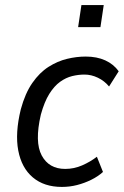

<svg xmlns="http://www.w3.org/2000/svg" viewBox="-20 -728 488 757"><path d="M224 9Q154 9 109.5 -28.5Q65 -66 52 -134.5Q39 -203 62 -297Q79 -360 107.5 -401Q136 -442 171.5 -464.5Q207 -487 244.5 -496Q282 -505 318 -505Q362 -505 395 -490Q428 -475 448 -447L410 -387Q392 -409 366 -421.5Q340 -434 313 -434Q289 -434 264.5 -428Q240 -422 217 -405.5Q194 -389 174.5 -358Q155 -327 141 -276Q116 -168 144.5 -115Q173 -62 237 -62Q272 -62 304 -76Q336 -90 362 -110L386 -50Q366 -32 339.5 -19Q313 -6 284 1.5Q255 9 224 9ZM288 -621 301 -708H389L376 -621Z"/></svg>

Font: Nunito Sans 7pt Condensed
Style: Italic
Weight: 400
Width: 3
Italic angle: -9°
Designer: Vernon Adams
Foundry: Vernon Adams
Version: Version 3.101;gftools[0.9.27]